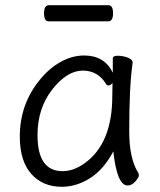

<svg xmlns="http://www.w3.org/2000/svg" viewBox="-20 -699 615 737"><path d="M124 -180Q124 -42 220 -42Q264 -42 307 -74Q411 -150 411 -330Q411 -355 412 -380Q403 -371 397 -371Q391 -371 388 -375Q357 -428 297.5 -428Q238 -428 181 -356Q124 -284 124 -180ZM470 13Q429 13 415 -118Q378 -48 325.5 -15Q273 18 217 18Q144 18 100 -31.5Q56 -81 56 -175Q56 -300 134 -394Q169 -437 213 -461.5Q257 -486 303 -486Q381 -486 413 -420V-475Q413 -485 432 -485Q451 -485 470 -478Q489 -471 489 -459V-457Q476 -368 476 -195Q476 -90 511 -35Q513 -31 513 -24.5Q513 -18 499.5 -2.5Q486 13 470 13ZM395 -617H167Q149 -617 149 -648Q149 -679 168 -679H396Q414 -679 414 -648Q414 -617 395 -617Z"/></svg>

Font: LXGW WenKai
Style: Regular
Weight: 400
Designer: LXGW / Fontworks Inc.
Foundry: LXGW / Fontworks Inc.
Version: Version 1.520; June 14, 2025